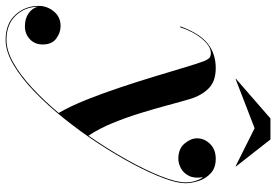

<svg xmlns="http://www.w3.org/2000/svg" viewBox="-204 -534 960 667"><g transform="rotate(90 275.5 -200.0)"><path d="M387 -605 216 -539 215 -540 353 -660H426L520 -540L519 -539ZM80 260Q23.8 260 -7.1 226.1Q-38 192.2 -38 145Q-38 115.8 -18.8 92.4Q0.5 69 32 69Q55.2 69 75.6 84.2Q96 99.5 96 131Q96 158.8 77.6 175.9Q59.2 193 33 193Q6 193 -12.2 180.2Q-30.5 167.5 -35 148Q-34.2 193.8 -3.8 225.4Q26.8 257 80 257Q117 257 159.4 233.1Q201.9 209.1 246.3 168.1Q290.8 127 333.9 75.6Q310.8 35.8 288.2 -20.4Q265.8 -76.6 245.1 -138.6Q224.4 -200.5 206.8 -258.8Q189.1 -317.1 175.6 -362.2Q162.1 -407.4 154 -429Q151 -437.2 145.2 -445.1Q139.5 -453 126 -453Q102 -453 76.5 -422.4Q51 -391.8 36 -346L33 -347Q57.8 -414.5 93.1 -442.2Q128.5 -470 178 -470Q223.8 -470 248.4 -445.5Q273 -421 285 -382Q295 -348.5 307.1 -303.1Q319.2 -257.8 334.5 -208.2Q349.8 -158.6 369 -111.7Q388.2 -64.8 412.8 -27.9Q459.1 -94.5 495.8 -160.3Q532.5 -226.1 553.8 -279.9Q575 -333.8 575 -364Q575 -384.2 569.8 -400.2Q564.5 -416.2 557 -426Q562 -395.5 552.2 -376.6Q542.5 -357.6 525.8 -348.8Q509 -340 493 -340Q458.5 -340 440.2 -361.6Q422 -383.2 422 -405Q422 -430.5 441.4 -450.2Q460.8 -470 493 -470Q524.5 -470 543.1 -452.9Q561.8 -435.8 569.9 -411.1Q578 -386.5 578 -364Q578 -336.1 560.5 -289Q543 -241.9 512.1 -183.8Q481.2 -125.6 440.9 -63.9Q400.5 -2.2 354.4 55.4Q308.4 113.1 260.4 159.3Q212.4 205.5 166.2 232.8Q120.1 260 80 260Z"/></g></svg>

Font: Bodoni* 72 Medium
Style: Italic
Weight: 500
Italic angle: -13°
Version: Version 1.002; ttfautohint (v0.97) -l 8 -r 50 -G 200 -x 14 -